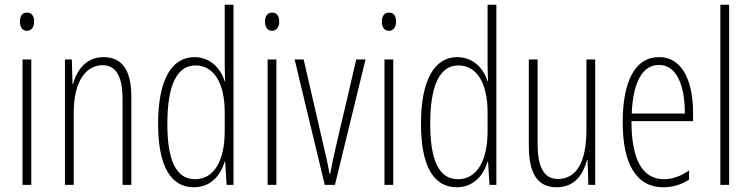

<svg xmlns="http://www.w3.org/2000/svg" viewBox="-20 -846 3165 810"><path d="M94 -793C72 -793 64 -775 64 -754C64 -733 74 -716 93 -716C112 -716 124 -731 124 -755C124 -775 116 -793 94 -793ZM112 -595H75V-66H112Z M417 -605C342 -605 304 -549 288 -491H286L283 -595H254V-66H291V-371C291 -505 344 -571 413 -571C466 -571 497 -529 497 -428V-66H534V-439C534 -554 492 -605 417 -605Z M798 -56C873 -56 912 -111 928 -164H930L936 -66H965V-826H928V-572C928 -550 929 -529 930 -503H928C913 -553 870 -605 800 -605C703 -605 647 -507 647 -324C647 -149 698 -56 798 -56ZM803 -90C720 -90 686 -175 686 -324C686 -486 726 -570 805 -570C883 -570 928 -494 928 -373V-292C928 -168 883 -90 803 -90Z M1128 -793C1106 -793 1098 -775 1098 -754C1098 -733 1108 -716 1127 -716C1146 -716 1158 -731 1158 -755C1158 -775 1150 -793 1128 -793ZM1146 -595H1109V-66H1146Z M1350 -66H1393L1522 -595H1483L1397 -227C1388 -188 1380 -150 1373 -113H1370C1363 -155 1354 -194 1345 -231L1261 -595H1223Z M1621 -793C1599 -793 1591 -775 1591 -754C1591 -733 1601 -716 1620 -716C1639 -716 1651 -731 1651 -755C1651 -775 1643 -793 1621 -793ZM1639 -595H1602V-66H1639Z M1907 -56C1982 -56 2021 -111 2037 -164H2039L2045 -66H2074V-826H2037V-572C2037 -550 2038 -529 2039 -503H2037C2022 -553 1979 -605 1909 -605C1812 -605 1756 -507 1756 -324C1756 -149 1807 -56 1907 -56ZM1912 -90C1829 -90 1795 -175 1795 -324C1795 -486 1835 -570 1914 -570C1992 -570 2037 -494 2037 -373V-292C2037 -168 1992 -90 1912 -90Z M2491 -595H2454V-299C2454 -156 2409 -91 2333 -91C2278 -91 2248 -136 2248 -240V-595H2211V-231C2211 -115 2247 -56 2328 -56C2407 -56 2441 -113 2456 -170H2459L2462 -66H2491Z M2760 -605C2657 -605 2607 -499 2607 -330C2607 -163 2659 -56 2779 -56C2821 -56 2857 -69 2887 -88V-127C2851 -102 2817 -90 2781 -90C2689 -90 2644 -175 2644 -335H2904V-369C2904 -491 2866 -605 2760 -605ZM2760 -572C2838 -572 2870 -478 2869 -367H2645C2651 -505 2693 -572 2760 -572Z M3056 -66V-826H3019V-66Z"/></svg>

Font: Noto Sans Malayalam UI ExtraCondensed ExtraLight
Style: Regular
Weight: 200
Width: 2
Designer: Jelle Bosma - Monotype Design Team
Foundry: Monotype Imaging Inc.
Version: Version 2.104